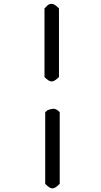

<svg xmlns="http://www.w3.org/2000/svg" viewBox="-20 -871 540 1022"><path d="M228.5 -837.9Q239.3 -850.6 254.9 -850.6Q270.5 -850.6 293.9 -826.2V-460.9Q270.5 -437.5 254.9 -437.5Q239.3 -437.5 216.8 -460.9V-826.2ZM232.4 -284.2Q262.7 -295.9 275.9 -290Q289.1 -284.2 297.9 -273.4V107.4Q274.4 131.8 258.8 131.8Q243.2 131.8 220.7 107.4V-273.4Z"/></svg>

Font: NaikaiFont
Style: Regular
Weight: 400
Version: Version 1.67